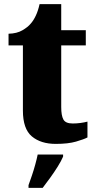

<svg xmlns="http://www.w3.org/2000/svg" viewBox="-20 -681 457 922"><path d="M248 10Q176 10 133 -26Q90 -62 90 -150V-463H21V-519Q61 -520 87.5 -535.5Q114 -551 127 -567Q140 -581 151.5 -605Q163 -629 170 -661H274V-536H392V-463H274V-167Q274 -126 284.5 -107Q295 -88 329 -88Q348 -88 366.5 -90.5Q385 -93 400 -97V-21Q383 -12 345 -1Q307 10 248 10ZM117 208Q124 189 133 162.5Q142 136 149.5 108.5Q157 81 161 61H283V71Q274 92 257.5 118.5Q241 145 221.5 172Q202 199 185 221H117Z"/></svg>

Font: Noto Serif Khmer SemiCondensed Black
Style: Regular
Weight: 900
Width: 4
Designer: Danh Hong and the Monotype Design Team
Foundry: Monotype Imaging Inc.
Version: Version 2.004